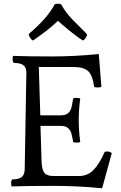

<svg xmlns="http://www.w3.org/2000/svg" viewBox="-20 -1004 651 1034"><path d="M309 -383Q352 -383 364 -422Q368 -437 374 -473Q378 -477 392 -477Q406 -477 412 -473Q404 -412 404 -356.5Q404 -301 412 -240Q408 -236 392.5 -236Q377 -236 374 -240Q368 -274 363.5 -288.5Q359 -303 346 -314.5Q333 -326 309 -326H198L204 -131Q206 -89 219.5 -72.5Q233 -56 270 -56H405Q451 -56 482.5 -87.5Q514 -119 544 -186Q546 -188 559.5 -188Q573 -188 582 -179L530 10Q403 -3 264.5 -3Q126 -3 43 0Q40 -3 40 -17.5Q40 -32 46 -38Q82 -38 97 -50.5Q112 -63 113 -90L122 -613Q122 -640 106.5 -652.5Q91 -665 55 -665Q48 -670 48 -685.5Q48 -701 50 -703Q134 -700 258 -700Q382 -700 512 -713L526 -537Q522 -533 506 -533Q490 -533 487 -537Q478 -600 454 -621.5Q430 -643 377 -643H189L197 -383ZM274 -980Q278 -984 291 -984Q304 -984 310 -980Q332 -938 371 -898Q384 -884 412 -857Q449 -821 449 -817Q449 -813 445 -806Q441 -799 438 -795Q430 -786 427.5 -786Q425 -786 402 -802Q339 -849 292 -892Q254 -855 206.5 -820.5Q159 -786 157.5 -786Q156 -786 153 -788Q146 -794 140.5 -803.5Q135 -813 135 -817Q135 -821 136 -822Q237 -908 274 -980Z"/></svg>

Font: Esteban
Style: Regular
Weight: 400
Designer: Angelica Diaz Rivera
Foundry: Angelica Diaz Rivera
Version: Version 1.002